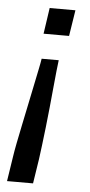

<svg xmlns="http://www.w3.org/2000/svg" viewBox="-51 -541 350 750"><g transform="rotate(5 124.0 -166.0)"><path d="M98 -408 113 -510H214L198 -408ZM6 178 21 81Q24 60 30.5 27Q37 -6 45 -44.5Q53 -83 61.5 -124Q70 -165 77.5 -201.5Q85 -238 91 -267Q97 -296 99 -310H166Q164 -296 161 -267Q158 -238 154.5 -201.5Q151 -165 147 -124Q143 -83 138.5 -44.5Q134 -6 130 27Q126 60 123 81L108 178Z"/></g></svg>

Font: Azeri Sans
Style: Italic
Weight: 400
Designer: Hector Gatti & Omnibus-Type (original fonts) / Cristiano Sobral (main changes and remastering)
Foundry: Omnibus-Type
Version: Version 0.07;August 21, 2020;FontCreator 13.0.0.2681 64-bit;